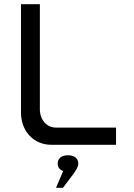

<svg xmlns="http://www.w3.org/2000/svg" viewBox="-20 -690 640 915"><path d="M80 -670V-153C80 -65 141 0 224 0H533V-82H246C203 -82 170 -119 170 -169V-670ZM247 205H280L326 144C342 122 353 106 353 90V89C353 65 335 50 304 50C273 50 255 65 255 89V90C255 107 264 119 281 125Z"/></svg>

Font: LT Wave Mono
Style: Regular
Weight: 400
Designer: Daniel Lyons
Version: Version 2.5 (Glyphs App)